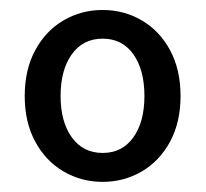

<svg xmlns="http://www.w3.org/2000/svg" viewBox="-20 -611 407 379"><path d="M182.6 -591.3Q224.6 -591.3 259.8 -570.8Q294.9 -550.3 315.7 -512Q336.4 -473.6 336.4 -421.4Q336.4 -369.6 315.7 -331.3Q294.9 -293 259.8 -272.5Q224.6 -252 182.6 -252Q140.6 -252 105.5 -272.5Q70.3 -293 49.6 -331.3Q28.8 -369.6 28.8 -421.4Q28.8 -473.6 49.6 -512Q70.3 -550.3 105.5 -570.8Q140.6 -591.3 182.6 -591.3ZM182.6 -534.7Q144 -534.7 121.8 -503.9Q99.6 -473.1 99.6 -421.4Q99.6 -370.6 121.8 -339.8Q144 -309.1 182.6 -309.1Q221.2 -309.1 243.2 -339.8Q265.1 -370.6 265.1 -421.4Q265.1 -473.1 243.2 -503.9Q221.2 -534.7 182.6 -534.7Z"/></svg>

Font: Varta SemiBold
Style: Regular
Weight: 600
Designer: Joana Correia, Viktoriya Grabowska, Eben Sorkin
Foundry: Sorkin Type
Version: Version 1.003; ttfautohint (v1.3) -l 8 -r 24 -G 200 -x 12 -H